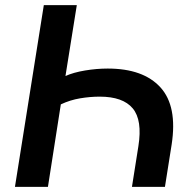

<svg xmlns="http://www.w3.org/2000/svg" viewBox="-20 -725 752 745"><path d="M38 0 150 -705H278L234 -430Q265 -444 310 -451.5Q355 -459 398 -459Q536 -459 602.5 -386Q669 -313 646 -164L620 0H492L517 -158Q533 -259 495 -304.5Q457 -350 367 -350Q330 -350 291 -343.5Q252 -337 216 -320L166 0Z"/></svg>

Font: Mulish
Style: Bold Italic
Weight: 700
Italic angle: -9°
Designer: Vernon Adams
Foundry: Vernon Adams
Version: Version 3.603; ttfautohint (v1.8.3)